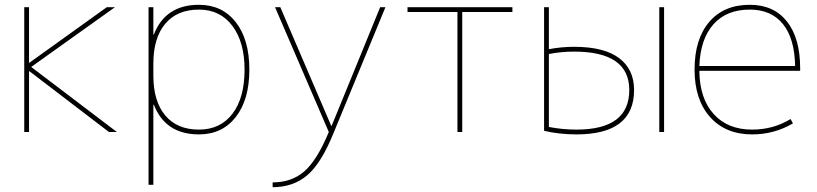

<svg xmlns="http://www.w3.org/2000/svg" viewBox="-20 -550 3405 800"><path d="M101 -253V0H81V-520H101V-289H103L425 -520H459L110 -271L467 0H434L103 -253Z M809 10Q669 10 621 -114H619V220H599V-520H619V-406H621Q669 -530 809 -530Q906 -530 962.5 -457.5Q1019 -385 1019 -260Q1019 -135 962.5 -62.5Q906 10 809 10ZM999 -260Q999 -375 948 -442.5Q897 -510 809 -510Q718 -510 668.5 -451Q619 -392 619 -285V-235Q619 -128 668.5 -69Q718 -10 809 -10Q898 -10 948.5 -76Q999 -142 999 -260Z M1360 -26H1362L1564 -520H1586L1372 -1Q1320 129 1261 179.5Q1202 230 1116 230V210Q1195 210 1248 164Q1301 118 1350 0L1126 -520H1148Z M2115 -500H1906V0H1886V-500H1678V-520H2115Z M2727 0V-520H2747V0ZM2247 -520H2267V-345Q2319 -355 2372 -355Q2497 -355 2559.5 -308Q2622 -261 2622 -175Q2622 10 2382 10Q2310 10 2247 -5ZM2267 -325V-21Q2324 -10 2382 -10Q2602 -10 2602 -175Q2602 -335 2372 -335Q2319 -335 2267 -325Z M2894 -275H3293Q3291 -389 3242.5 -449.5Q3194 -510 3104 -510Q3007 -510 2952.5 -448.5Q2898 -387 2894 -275ZM2894 -255Q2895 -140 2953.5 -75Q3012 -10 3114 -10Q3202 -10 3274 -54L3284 -36Q3206 10 3114 10Q3003 10 2938.5 -62.5Q2874 -135 2874 -260Q2874 -387 2935 -458.5Q2996 -530 3104 -530Q3204 -530 3259 -460.5Q3314 -391 3314 -265V-255Z"/></svg>

Font: M PLUS 1p Thin
Style: Regular
Weight: 250
Version: Version 1.062